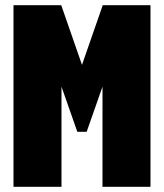

<svg xmlns="http://www.w3.org/2000/svg" viewBox="-20 -720 632 740"><path d="M32 0V-700H216L296 -470L376 -700H560V0H375V-386L314 -212H278L217 -386V0Z"/></svg>

Font: Tektur Condensed ExtraBold
Style: Regular
Weight: 800
Width: 3
Designer: Adam Jagosz
Foundry: Adam Jagosz
Version: Version 1.005;gftools[0.9.30]